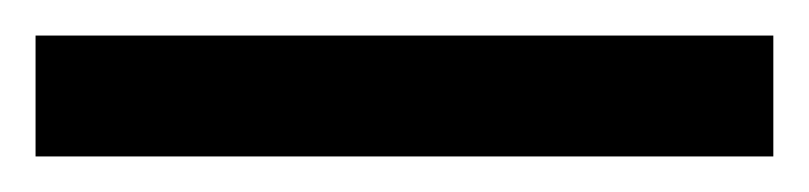

<svg xmlns="http://www.w3.org/2000/svg" viewBox="-22 70 455 108"><path d="M413 158H-2V90H413Z"/></svg>

Font: Noto Sans Bassa Vah
Style: Regular
Weight: 400
Designer: Monotype Design Team
Foundry: Monotype Imaging Inc.
Version: Version 2.002